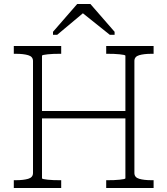

<svg xmlns="http://www.w3.org/2000/svg" viewBox="-20 -940 837 960"><path d="M180 -385H631V-348H180ZM49 0V-39H60Q97 -39 121 -46Q145 -53 145 -75V-635Q145 -657 121 -664Q97 -671 60 -671H49V-710H286V-671H277Q263 -671 247.5 -670.5Q232 -670 219 -668.5Q206 -667 198 -665.5Q190 -664 190 -661V-49Q190 -46 198 -44.5Q206 -43 219 -41.5Q232 -40 247.5 -39.5Q263 -39 277 -39H286V0ZM511 0V-39H520Q534 -39 549.5 -39.5Q565 -40 578 -41.5Q591 -43 599 -44.5Q607 -46 607 -49V-661Q607 -664 599 -665.5Q591 -667 578 -668.5Q565 -670 549.5 -670.5Q534 -671 520 -671H511V-710H748V-671H737Q700 -671 676 -664Q652 -657 652 -635V-75Q652 -53 676 -46Q700 -39 737 -39H748V0ZM432 -920H366L245 -781V-766H266L414 -890H374L529 -766H553V-781Z"/></svg>

Font: Roboto Serif Thin
Style: Regular
Weight: 250
Designer: Greg Gazdowicz
Foundry: Commercial Type
Version: Version 1.004